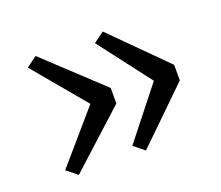

<svg xmlns="http://www.w3.org/2000/svg" viewBox="-88 -665 842 732"><g transform="rotate(-20 333.0 -299.0)"><path d="M389.5 -540 602 -327.5V-264.5L389.5 -57.5L346.5 -92L508.5 -297L346.5 -508.5ZM117 -540 344.5 -327.5V-264.5L117 -57.5L74 -92L251 -297L74 -508.5Z"/></g></svg>

Font: Merriweather 28pt Light
Style: Regular
Weight: 300
Version: Version 2.100